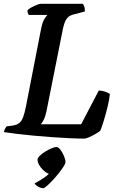

<svg xmlns="http://www.w3.org/2000/svg" viewBox="-31 -724 612 1003"><path d="M408 0Q377 0 333.5 -2Q290 -4 241 -7.5Q192 -11 143.5 -15.5Q95 -20 54.5 -25Q14 -30 -11 -34Q-9 -43 -4.5 -51.5Q0 -60 4 -64L35 -68Q56 -71 69 -81Q82 -91 90 -112.5Q98 -134 105 -170L182 -565Q190 -609 202 -626.5Q214 -644 217 -646H119Q116 -651 114 -657Q112 -663 113 -671Q120 -678 133.5 -685.5Q147 -693 161.5 -698.5Q176 -704 181 -704H402Q405 -700 409 -690Q413 -680 412 -664L363 -651Q347 -648 334.5 -641.5Q322 -635 312.5 -618Q303 -601 296 -565L212 -144Q206 -115 197.5 -98.5Q189 -82 182 -75H393L485 -251Q499 -251 515.5 -246Q532 -241 543 -233Q540 -202 530.5 -164Q521 -126 511 -93Q501 -60 493 -41Q483 -33 466.5 -23.5Q450 -14 434 -7Q418 0 408 0ZM196 259Q182 259 167.5 250.5Q153 242 150 234Q167 225 184 214.5Q201 204 215 192.5Q229 181 237 169L232 185Q220 185 204 172.5Q188 160 176.5 142.5Q165 125 165 110Q165 101 177 89.5Q189 78 206 67.5Q223 57 239 50.5Q255 44 263 44Q274 44 284.5 58Q295 72 303 90.5Q311 109 311 122Q311 131 300.5 147Q290 163 274.5 182.5Q259 202 242.5 219.5Q226 237 213 248Q200 259 196 259Z"/></svg>

Font: Texturina Medium 12pt SemiBold
Style: Italic
Weight: 600
Italic angle: -11°
Version: Version 1.002